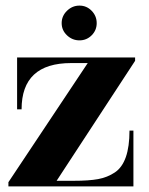

<svg xmlns="http://www.w3.org/2000/svg" viewBox="-20 -665 532 685"><path d="M10 0V-15L293 -440H234Q57 -440 57 -275H41V-460H462V-448L182 -20H243Q297 -20 330 -26Q363 -32 390 -50Q442 -85 442 -199H456V0ZM263.5 -645Q289 -645 307 -626.5Q325 -608 325 -582.5Q325 -557 307 -539Q289 -521 263.5 -521Q238 -521 219 -539Q200 -557 200 -582.5Q200 -608 219 -626.5Q238 -645 263.5 -645Z"/></svg>

Font: Rozha One
Style: Regular
Weight: 400
Designer: Tim Donaldson, Indian Type Foundry
Foundry: Indian Type Foundry
Version: Version 1.300;PS 1.0;hotconv 1.0.78;makeotf.lib2.5.61930; tt